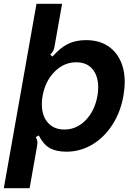

<svg xmlns="http://www.w3.org/2000/svg" viewBox="-35 -783 710 1005"><path d="M-15 202 156 -763H290L251 -543Q249 -528 244 -518Q239 -508 228 -497L240 -487Q281 -534 321.5 -553.5Q362 -573 416 -573Q510 -573 564 -513Q618 -453 618 -352Q618 -325 611 -281Q596 -196 553 -129.5Q510 -63 447.5 -26Q385 11 313 11Q259 11 225.5 -8Q192 -27 168 -74L152 -65Q161 -50 161 -35Q161 -30 159 -18L120 202ZM475 -281Q479 -302 479 -326Q479 -386 449 -421.5Q419 -457 364 -457Q300 -457 251 -408Q202 -359 188 -281Q184 -261 184 -238Q184 -177 215.5 -141Q247 -105 302 -105Q366 -105 413.5 -154Q461 -203 475 -281Z"/></svg>

Font: Open Sauce Sans
Style: Bold Italic
Weight: 700
Italic angle: -10°
Designer: Alfredo Marco Pradil
Foundry: Creative Sauce Fz LLC
Version: Version 1.477